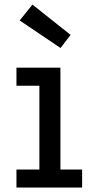

<svg xmlns="http://www.w3.org/2000/svg" viewBox="-20 -838 414 858"><path d="M125 -817.5 295.5 -682 250.5 -623.5 68 -746.5ZM250 -80.5H347V0H53.5V-80.5H156V-455H53.5V-535.5H250Z"/></svg>

Font: Hepta Slab Medium
Style: Regular
Weight: 500
Designer: Michael LaGattuta
Foundry: Michael LaGattuta
Version: Version 1.102